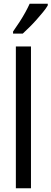

<svg xmlns="http://www.w3.org/2000/svg" viewBox="-20 -1009 276 1029"><path d="M146 0H65V-760H146ZM236 -980Q227 -964 210.5 -944Q194 -924 175 -902.5Q156 -881 136.5 -862Q117 -843 102 -829H50V-840Q69 -867 85.5 -892.5Q102 -918 115.5 -942.5Q129 -967 139 -989H236Z"/></svg>

Font: Noto Sans Thai ExtraCondensed
Style: Regular
Weight: 400
Width: 2
Designer: Monotype Design Team
Foundry: Monotype Imaging Inc.
Version: Version 2.002